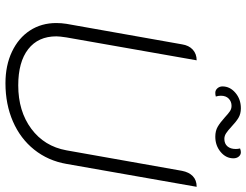

<svg xmlns="http://www.w3.org/2000/svg" viewBox="-122 -794 924 721"><g transform="rotate(90 340.5 -433.0)"><path d="M66 -182Q66 -201 69 -220L146 -654Q150 -680 166 -694.5Q182 -709 206 -709L120 -220Q116 -194 116 -182Q116 -114 164 -76.5Q212 -39 300 -39Q397 -39 463 -88Q529 -137 544 -220L621 -654Q626 -680 641 -694.5Q656 -709 681 -709L595 -220Q583 -151 541.5 -99Q500 -47 435.5 -19Q371 9 292 9Q225 9 173.5 -15.5Q122 -40 94 -83Q66 -126 66 -182ZM304 -806Q304 -834 328 -854.5Q352 -875 386 -875Q407 -875 422 -866Q437 -857 456 -839Q470 -826 480 -819.5Q490 -813 501 -813Q519 -813 529 -824.5Q539 -836 539 -856Q539 -864 537 -872Q545 -875 551 -875Q561 -875 567.5 -867Q574 -859 574 -847Q574 -819 550 -799Q526 -779 493 -779Q471 -779 455.5 -788Q440 -797 420 -815Q406 -828 397 -834Q388 -840 377 -840Q361 -840 350 -829.5Q339 -819 339 -800Q339 -790 342 -781Q336 -779 328 -779Q318 -779 311 -787Q304 -795 304 -806Z"/></g></svg>

Font: K2D Thin
Style: Italic
Weight: 100
Italic angle: -10°
Designer: Katatrad Aksorn Co.,Ltd.
Foundry: Cadson Demak Co.,Ltd.
Version: Version 1.000; ttfautohint (v1.6)